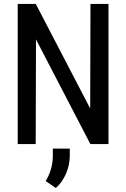

<svg xmlns="http://www.w3.org/2000/svg" viewBox="-20 -731 640 974"><path d="M530.3 0H438.5L162.6 -531.2L161.1 0H69.8V-710.9H161.6L437.5 -180.7L439 -710.9H530.3ZM248 58.6V22.9H334V57.1Q334 127 294.9 186.5Q281.2 207 263.2 222.7L211.9 187.5Q248 127 248 58.6Z"/></svg>

Font: RobotoMono-Regular
Style: Regular
Weight: 400
Designer: Google
Version: Version 2.000985; 2015; ttfautohint (v1.3)